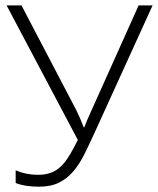

<svg xmlns="http://www.w3.org/2000/svg" viewBox="-20 -683 586 712"><path d="M125 9.3Q71.3 9.3 38.1 -4.4V-51.3Q77.1 -34.7 120.6 -34.7Q153.3 -34.7 176.8 -45.7Q200.2 -56.6 220 -81.3Q239.7 -106 268.6 -164.1L4.4 -663.1H59.6L262.2 -275.9Q277.8 -244.6 290.5 -210.9H292.5L303.7 -238.8L494.1 -663.1H545.9L333.5 -196.8Q313 -151.9 294.4 -114Q275.9 -76.2 253.2 -49.1Q230.5 -22 200 -6.3Q169.4 9.3 125 9.3Z"/></svg>

Font: Bpm'online Open Sans Light
Style: Regular
Weight: 300
Foundry: Ascender Corporation
Version: Version 1.10